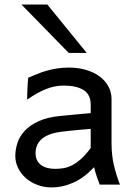

<svg xmlns="http://www.w3.org/2000/svg" viewBox="-20 -801 587 833"><path d="M373.5 -241.7Q364.3 -241.2 347.7 -239.7Q331.1 -238.3 312.5 -236.6Q293.9 -234.9 276.1 -232.9Q258.3 -231 246.6 -229.5Q215.3 -225.6 193.8 -217Q172.4 -208.5 159.2 -196.3Q146 -184.1 140.1 -168.7Q134.3 -153.3 134.3 -136.7Q134.3 -104 156.7 -86.2Q179.2 -68.4 219.7 -68.4Q238.3 -68.4 256.3 -71.5Q274.4 -74.7 293.2 -84.2Q312 -93.8 331.8 -111.6Q351.6 -129.4 373.5 -158.7ZM463.9 -180.7Q463.9 -127.9 474.1 -84.5Q484.4 -41 500.5 0H412.6Q408.2 -11.7 400.9 -32Q393.6 -52.2 388.2 -75.7Q344.7 -29.3 297.9 -8.5Q251 12.2 205.1 12.2Q170.4 12.2 141.4 1Q112.3 -10.3 91.3 -29.1Q70.3 -47.9 58.3 -72.5Q46.4 -97.2 46.4 -124.5Q46.4 -152.3 55.7 -180.9Q64.9 -209.5 87.4 -233.6Q109.9 -257.8 147.5 -275.1Q185.1 -292.5 241.7 -297.9Q254.4 -299.3 273.7 -301Q293 -302.7 312.7 -304.7Q332.5 -306.6 349.4 -308.1Q366.2 -309.6 373.5 -310.1V-346.7Q373.5 -391.1 342.5 -410.4Q311.5 -429.7 256.3 -429.7Q217.3 -429.7 179 -414.3Q140.6 -398.9 97.7 -368.7Q97.7 -376.5 98.1 -389.4Q98.6 -402.3 99.1 -416.3Q99.6 -430.2 100.6 -443.1Q101.6 -456.1 102.5 -463.9Q121.6 -471.7 140.9 -479.7Q160.2 -487.8 181.4 -493.9Q202.6 -500 226.6 -503.9Q250.5 -507.8 278.3 -507.8Q320.3 -507.8 354.7 -497.3Q389.2 -486.8 413.3 -468.5Q437.5 -450.2 450.7 -425.3Q463.9 -400.4 463.9 -371.1ZM185.5 -781.2 356.4 -571.3H278.3L73.2 -781.2Z"/></svg>

Font: Andika Phon
Style: Regular
Weight: 400
Designer: Victor Gaultney, Annie Olsen, Julie Remington, Don Collingsworth, Eric Hays, Becca Hirsbrunner
Foundry: SIL International
Version: Version 5.000